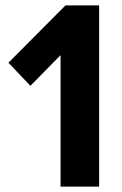

<svg xmlns="http://www.w3.org/2000/svg" viewBox="-20 -687 451 707"><path d="M345 0H203V-484L92 -371L11 -456L221 -667H345Z"/></svg>

Font: UN Bangla
Style: Bold
Weight: 700
Designer: Desinged by Rajon, Unicode developed by Rashed (IMGN)
Version: Version 2.001;March 19, 2023;FontCreator 14.0.0.2901 64-bit